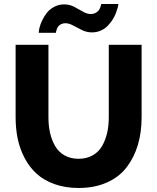

<svg xmlns="http://www.w3.org/2000/svg" viewBox="-20 -934 787 960"><path d="M307.1 -817.9Q294.9 -817.9 285.4 -813Q275.9 -808.1 271.2 -802Q266.6 -795.9 263.9 -788.1Q261.2 -780.3 260.5 -776.1Q259.8 -772 259.8 -770H173.8Q173.8 -780.3 177.7 -796.4Q181.6 -812.5 191.4 -833Q201.2 -853.5 215.1 -870.8Q229 -888.2 251.5 -900.1Q273.9 -912.1 300.8 -912.1Q327.6 -912.1 351.1 -899.9Q374.5 -887.7 394.8 -875.7Q415 -863.8 434.1 -863.8Q446.8 -863.8 456.8 -868.9Q466.8 -874 472.2 -880.6Q477.5 -887.2 480.7 -895Q483.9 -902.8 484.9 -907.5Q485.8 -912.1 485.8 -914.1H571.8Q571.8 -908.2 568.6 -896.2Q565.4 -884.3 559.3 -867.9Q553.2 -851.6 542.5 -835Q531.7 -818.4 517.8 -804.2Q503.9 -790 483.6 -781Q463.4 -772 439.9 -772Q414.1 -772 390.4 -783.4Q366.7 -794.9 345.9 -806.4Q325.2 -817.9 307.1 -817.9ZM373 5.9Q306.6 5.9 253.2 -13.2Q199.7 -32.2 163.8 -64.7Q127.9 -97.2 103.8 -142.6Q79.6 -188 68.8 -239Q58.1 -290 58.1 -347.2V-710H222.2V-347.2Q222.2 -304.7 230.5 -268.8Q238.8 -232.9 255.9 -203.4Q272.9 -173.8 303 -157Q333 -140.1 373 -140.1Q413.6 -140.1 443.8 -157.5Q474.1 -174.8 491 -204.8Q507.8 -234.9 515.9 -270.3Q523.9 -305.7 523.9 -347.2V-710H688V-347.2Q688 -272 669.2 -209Q650.4 -146 613 -97.4Q575.7 -48.8 514.4 -21.5Q453.1 5.9 373 5.9Z"/></svg>

Font: Raleway-v4020 ExtraBold
Style: Regular
Weight: 800
Designer: Matt McInerney, Pablo Impallari, Rodrigo Fuenzalida
Foundry: Matt McInerney, Pablo Impallari, Rodrigo Fuenzalida
Version: Version 4.020;PS 004.020;hotconv 1.0.88;makeotf.lib2.5.64775